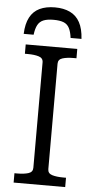

<svg xmlns="http://www.w3.org/2000/svg" viewBox="-61 -948 482 983"><g transform="rotate(5 180.5 -456.0)"><path d="M181 -912Q135 -912 102.5 -896.5Q70 -881 52.5 -848Q35 -815 33 -763H84Q88 -795 98 -813.5Q108 -832 127.5 -840Q147 -848 179 -848Q211 -848 230.5 -840.5Q250 -833 260 -814Q270 -795 274 -763H330Q327 -815 309 -848Q291 -881 258.5 -896.5Q226 -912 181 -912ZM142 -84V-626Q142 -648 119.5 -655Q97 -662 63 -662H48V-710H313V-662H299Q264 -662 241.5 -655Q219 -648 219 -626V-84Q219 -62 241.5 -55Q264 -48 299 -48H313V0H48V-48H63Q97 -48 119.5 -55Q142 -62 142 -84Z"/></g></svg>

Font: Roboto Serif SemiCondensed Light
Style: Regular
Weight: 300
Width: 4
Designer: Greg Gazdowicz
Foundry: Commercial Type
Version: Version 1.007